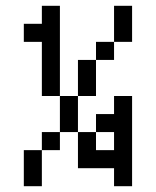

<svg xmlns="http://www.w3.org/2000/svg" viewBox="-20 -645 540 665"><path d="M62.5 -125Q62.5 -125 62.5 0H125Q125 0 125 -125ZM375 -62.5V0H437.5V-312.5H375V-250H312.5V-187.5H250Q250 -187.5 250 -62.5ZM125 -125H187.5V-187.5H125ZM312.5 -125V-187.5H375V-125ZM187.5 -187.5H250Q250 -187.5 250 -312.5H187.5Q187.5 -312.5 187.5 -187.5ZM187.5 -312.5V-625H125V-562.5H62.5V-500H125V-312.5ZM250 -312.5H312.5Q312.5 -312.5 312.5 -437.5H250Q250 -437.5 250 -312.5ZM312.5 -437.5H375V-500H312.5ZM375 -500H437.5Q437.5 -500 437.5 -625H375Q375 -625 375 -500Z"/></svg>

Font: BFUnifontExMono
Style: Regular
Weight: 500
Version: Version 15.0.06